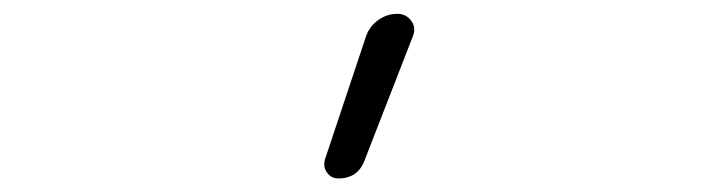

<svg xmlns="http://www.w3.org/2000/svg" viewBox="-20 -565 1040 279"><path d="M511.7 -511.7Q516.6 -526.4 529.3 -535.6Q542 -544.9 557.6 -544.9Q570.3 -544.9 578.1 -534.2Q582 -528.3 582 -521.5Q582 -517.6 580.1 -512.7L509.8 -332Q500 -305.7 471.7 -305.7Q460.9 -305.7 455.1 -314.5Q451.2 -319.3 451.2 -326.2Q451.2 -329.1 452.1 -333Z"/></svg>

Font: Gen Jyuu Gothic L Monospace Light
Style: Regular
Weight: 300
Designer: [Source Han Sans]
Ryoko NISHIZUKA  (kana & ideographs); Paul D. Hunt (Latin, Greek & Cyrillic); Wenlong ZHANG  (bopomofo
Version: Version 1.002.20150607